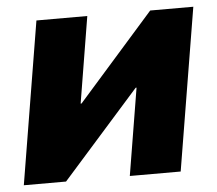

<svg xmlns="http://www.w3.org/2000/svg" viewBox="-44 -589 720 637"><g transform="rotate(-5 316.0 -270.5)"><path d="M532.7 0H363.3L411.1 -290H408.2L150.9 0H10.3L99.6 -541H269L221.7 -253.4H224.6L478.5 -541H622.1Z"/></g></svg>

Font: Inter 17pt ExtraBold
Style: Italic
Weight: 800
Italic angle: -9.3988°
Version: Version 4.001;git-66647c0bb